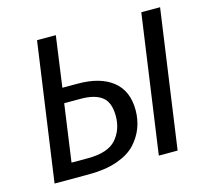

<svg xmlns="http://www.w3.org/2000/svg" viewBox="-100 -807 1012 925"><g transform="rotate(-15 406.0 -344.5)"><path d="M249 -76.2Q349.1 -76.2 390.1 -123Q431.2 -169.9 431.2 -238Q431.2 -306.2 395.5 -334Q359.9 -361.8 290 -361.8H207L167 -76.2ZM772.9 -689 675.8 0H582L679.2 -689ZM294.9 -436Q406.7 -436 468.8 -386.5Q530.8 -336.9 530.8 -240.7Q530.3 -144.5 466.8 -76.2Q433.6 -41 374.3 -20.5Q314.9 0 233.9 0H62L159.2 -689H252.9L217.8 -436Z"/></g></svg>

Font: FiraSans-Italic
Style: Italic
Weight: 400
Italic angle: -8°
Designer: Carrois Corporate & Edenspiekermann AG
Foundry: Carrois Corporate GbR & Edenspiekermann AG
Version: Version 3.106;PS 003.106;hotconv 1.0.70;makeotf.lib2.5.58329